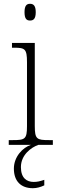

<svg xmlns="http://www.w3.org/2000/svg" viewBox="-20 -762 306 1010"><path d="M138 -654C156 -654 168 -663 168 -698C168 -732 156 -742 138 -742C120 -742 109 -732 109 -698C109 -663 120 -654 138 -654ZM26 0H143C99 14 53 63 53 125C53 192 91 228 153 228C174 228 194 222 213 213V184C189 192 176 195 157 195C121 195 90 175 90 117C90 53 144 13 182 0H258V-25H237C174 -25 163 -30 163 -99V-536H43V-511H55C111 -511 122 -505 122 -435V-98C122 -30 111 -25 48 -25H26Z"/></svg>

Font: Noto Serif Sinhala SemiCondensed ExtraLight
Style: Regular
Weight: 200
Width: 4
Designer: Jelle Bosma - Monotype Design Team
Foundry: Monotype Imaging Inc.
Version: Version 2.007